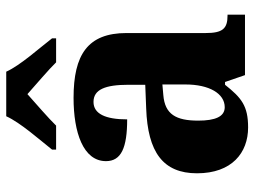

<svg xmlns="http://www.w3.org/2000/svg" viewBox="-120 -686 816 616"><g transform="rotate(-90 288.0 -378.0)"><path d="M116 -619V-606H193C216 -630 265 -672 294 -698C322 -673 376 -627 396 -606H473V-619C444 -657 386 -721 366 -766H223C203 -721 146 -657 116 -619ZM187 10C256 10 282 -11 324 -64H333L355 0H549V-56H546C504 -56 490 -72 490 -126V-380C490 -505 420 -550 282 -550C171 -550 79 -519 79 -446C79 -397 122 -378 213 -378C213 -448 231 -486 269 -486C309 -486 324 -448 324 -374V-320L248 -317C108 -312 40 -263 40 -154C40 -42 106 10 187 10ZM252 -65C222 -65 209 -95 209 -150C209 -221 229 -257 291 -262L325 -265V-191C325 -115 296 -65 252 -65Z"/></g></svg>

Font: Noto Serif Georgian SemiCondensed ExtraBold
Style: Regular
Weight: 800
Width: 4
Designer: Monotype Design Team, Akaki Razmadze
Foundry: Google LLC
Version: Version 2.003